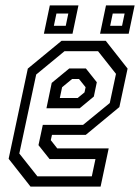

<svg xmlns="http://www.w3.org/2000/svg" viewBox="-20 -691 518 711"><path d="M371.5 -540 452.5 -437 422 -294.5 297.5 -191.5H172.5L168 -172L192 -141.5H382.5L352.5 0H93L12 -103L83 -437L208 -540ZM343 -501.5H219L114 -415L51.5 -122.5L118.5 -38H320L333.5 -102H163.5L122.5 -153.5L138.5 -228.5H287.5L386.5 -309.5L409.5 -417.5ZM298 -437.5 338.5 -386.5 327.5 -333.5 275 -290H152L171.5 -384L236.5 -437.5ZM272.5 -398.5H247L210 -368L201.5 -328H267.5L293 -349L297 -368ZM350.5 -566 372.5 -671H478.5L456.5 -566ZM142.5 -566 164.5 -671H270.5L248.5 -566ZM179.5 -595.5H223.5L233 -641H189ZM388 -595.5H432L441.5 -641H397.5Z"/></svg>

Font: Tourney Condensed Regular
Style: Italic
Weight: 400
Width: 3
Italic angle: -12°
Designer: Tyler Finck
Foundry: Etcetera Type Co
Version: Version 1.010; ttfautohint (v1.8.3)